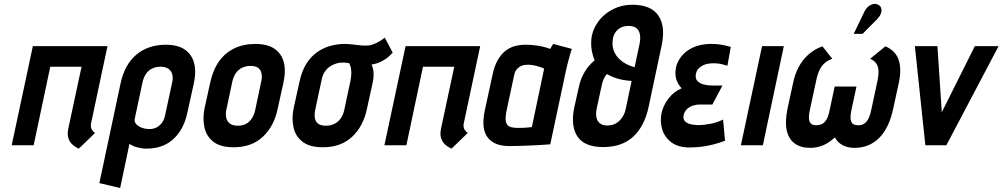

<svg xmlns="http://www.w3.org/2000/svg" viewBox="-20 -734 5065 970"><path d="M439 -106 523 -501H146L39 0H150L234 -397H392L325 -84Q319 -54 326 -34.5Q333 -15 345.5 -4Q358 7 368.5 12Q379 17 378 17L460 -62Q449 -70 443.5 -80Q438 -90 439 -106Z M928 -171 959 -312Q979 -404 942 -456Q905 -508 819 -508Q728 -508 668.5 -457.5Q609 -407 589 -312L482 191L587 216L634 -7Q642 -2 651.5 2.5Q661 7 672 10Q683 13 695 15Q707 17 719 17Q775 17 817 -4.5Q859 -26 887.5 -68Q916 -110 928 -171ZM850 -318 815 -156Q811 -133 800 -116.5Q789 -100 772.5 -91Q756 -82 734 -82Q722 -82 708.5 -85Q695 -88 683 -95Q671 -102 664.5 -112Q658 -122 661 -135L700 -318Q706 -344 718 -361.5Q730 -379 749 -388Q768 -397 791 -397Q815 -397 830 -387Q845 -377 850 -359.5Q855 -342 850 -318Z M1383 -185 1412 -317Q1432 -409 1395 -460.5Q1358 -512 1271 -512Q1210 -512 1163.5 -489.5Q1117 -467 1086.5 -424Q1056 -381 1042 -317L1013 -185Q1003 -134 1013 -89.5Q1023 -45 1058.5 -17.5Q1094 10 1160 10Q1252 10 1308.5 -43.5Q1365 -97 1383 -185ZM1300 -323 1269 -177Q1264 -155 1253 -137Q1242 -119 1224.5 -109Q1207 -99 1182 -99Q1155 -99 1141 -110Q1127 -121 1123 -139Q1119 -157 1123 -177L1154 -323Q1160 -349 1172.5 -366Q1185 -383 1203.5 -392Q1222 -401 1246 -401Q1270 -401 1283.5 -391.5Q1297 -382 1301 -364.5Q1305 -347 1300 -323Z M1964 -468 1924 -544Q1905 -528 1880.5 -516.5Q1856 -505 1840 -504Q1819 -503 1799.5 -505Q1780 -507 1760.5 -509.5Q1741 -512 1720 -512Q1687 -512 1652 -503Q1617 -494 1585 -472.5Q1553 -451 1529 -414Q1505 -377 1493 -321L1463 -185Q1453 -134 1463 -89.5Q1473 -45 1509 -17.5Q1545 10 1611 10Q1703 10 1759.5 -43.5Q1816 -97 1834 -185L1863 -317Q1869 -346 1867 -369Q1865 -392 1857 -408Q1873 -410 1891 -416.5Q1909 -423 1927.5 -435.5Q1946 -448 1964 -468ZM1750 -323 1719 -177Q1714 -155 1702 -137Q1690 -119 1671 -109Q1652 -99 1626 -99Q1599 -99 1586 -110Q1573 -121 1570.5 -139Q1568 -157 1572 -177L1605 -331Q1610 -356 1621.5 -372.5Q1633 -389 1648.5 -399Q1664 -409 1680 -413.5Q1696 -418 1710 -418Q1717 -418 1722.5 -417.5Q1728 -417 1733.5 -416.5Q1739 -416 1745 -414Q1748 -407 1750.5 -399Q1753 -391 1754 -382.5Q1755 -374 1755 -364.5Q1755 -355 1753.5 -344.5Q1752 -334 1750 -323Z M2322 -106 2406 -501H2029L1922 0H2033L2117 -397H2275L2208 -84Q2202 -54 2209 -34.5Q2216 -15 2228.5 -4Q2241 7 2251.5 12Q2262 17 2261 17L2343 -62Q2332 -70 2326.5 -80Q2321 -90 2322 -106Z M2869 -487 2775 -512Q2769 -504 2764.5 -495.5Q2760 -487 2760 -487Q2753 -490 2735.5 -495Q2718 -500 2692 -504Q2666 -508 2635 -508Q2605 -508 2579 -500.5Q2553 -493 2531.5 -475.5Q2510 -458 2493.5 -428.5Q2477 -399 2468 -355L2428 -170Q2421 -135 2422.5 -103.5Q2424 -72 2438 -48Q2452 -24 2480.5 -10Q2509 4 2555 4Q2578 4 2605.5 3Q2633 2 2660.5 1Q2688 0 2710.5 -1.5Q2733 -3 2746.5 -4Q2760 -5 2760 -5L2842 -390Q2846 -407 2852.5 -431.5Q2859 -456 2869 -487ZM2538 -169 2577 -352Q2581 -372 2590 -383Q2599 -394 2610 -399.5Q2621 -405 2631.5 -406Q2642 -407 2650 -407Q2658 -407 2668.5 -405.5Q2679 -404 2690.5 -401Q2702 -398 2712 -394.5Q2722 -391 2729 -387L2667 -92Q2657 -91 2647.5 -90Q2638 -89 2629 -88.5Q2620 -88 2611 -88Q2602 -88 2593 -88Q2569 -88 2554.5 -94.5Q2540 -101 2536 -118.5Q2532 -136 2538 -169Z M3174 -710Q3124 -710 3081 -689.5Q3038 -669 3009 -633.5Q2980 -598 2970 -554Q2967 -538 2966.5 -517Q2966 -496 2970.5 -474Q2975 -452 2984 -429Q2971 -419 2955 -400.5Q2939 -382 2925 -354.5Q2911 -327 2903 -288L2881 -190Q2862 -96 2898 -43.5Q2934 9 3027 9Q3122 9 3178.5 -43Q3235 -95 3256 -190L3323 -506Q3343 -601 3306 -655.5Q3269 -710 3174 -710ZM3210 -507 3186 -394Q3162 -401 3144 -410.5Q3126 -420 3114 -431Q3102 -442 3094 -453Q3085 -466 3080.5 -479Q3076 -492 3075 -503.5Q3074 -515 3075 -525Q3076 -535 3077 -542Q3081 -559 3090.5 -572.5Q3100 -586 3116.5 -594.5Q3133 -603 3156 -603Q3181 -603 3195 -592Q3209 -581 3213 -559.5Q3217 -538 3210 -507ZM3048 -100Q3023 -100 3009.5 -112Q2996 -124 2993 -143Q2990 -162 2994 -183L3018 -294Q3023 -320 3030 -335Q3037 -350 3046 -360Q3062 -351 3080.5 -343.5Q3099 -336 3121.5 -331.5Q3144 -327 3171 -325L3141 -183Q3137 -162 3125 -143Q3113 -124 3094 -112Q3075 -100 3048 -100Z M3655 -402 3672 -497Q3645 -505 3619 -509Q3593 -513 3567 -512Q3517 -511 3481 -494Q3445 -477 3423.5 -450.5Q3402 -424 3395 -393Q3391 -372 3393 -353Q3395 -334 3403 -317.5Q3411 -301 3424 -288Q3385 -272 3357.5 -236.5Q3330 -201 3322 -161Q3314 -122 3325 -82.5Q3336 -43 3370.5 -16Q3405 11 3464 11Q3496 11 3526 7Q3556 3 3585 -4.5Q3614 -12 3643 -23L3633 -130Q3621 -124 3606 -118.5Q3591 -113 3574 -109.5Q3557 -106 3540 -104Q3523 -102 3507 -102Q3485 -102 3466.5 -107Q3448 -112 3439 -123.5Q3430 -135 3434 -154Q3437 -166 3444.5 -176Q3452 -186 3463 -192.5Q3474 -199 3488 -202.5Q3502 -206 3517 -206H3579L3630 -302H3577Q3559 -302 3538 -306.5Q3517 -311 3504 -324Q3491 -337 3496 -362Q3500 -379 3511 -389.5Q3522 -400 3536 -406Q3550 -412 3563 -413Q3582 -415 3598 -414Q3614 -413 3628 -409.5Q3642 -406 3655 -402Z M3723 0H3834L3940 -501H3830Z M4453 -500 4376 -437Q4395 -429 4405.5 -415.5Q4416 -402 4418 -380.5Q4420 -359 4413 -325L4381 -176Q4375 -147 4365 -130.5Q4355 -114 4343 -107.5Q4331 -101 4317 -101Q4302 -101 4291.5 -106.5Q4281 -112 4278 -128.5Q4275 -145 4281 -176L4307 -297H4197L4171 -176Q4165 -145 4154.5 -128.5Q4144 -112 4131 -106.5Q4118 -101 4103 -101Q4089 -101 4079.5 -107.5Q4070 -114 4067.5 -130.5Q4065 -147 4071 -176L4103 -325Q4110 -359 4120.5 -380.5Q4131 -402 4146.5 -415.5Q4162 -429 4185 -437L4135 -500Q4079 -480 4040.5 -433.5Q4002 -387 3987 -316L3959 -187Q3945 -120 3954.5 -76Q3964 -32 3994.5 -9.5Q4025 13 4073 13Q4096 13 4118 7Q4140 1 4160 -11Q4180 -23 4198 -40Q4207 -23 4221.5 -11Q4236 1 4255.5 7Q4275 13 4297 13Q4371 13 4421.5 -37Q4472 -87 4493 -187L4521 -316Q4536 -387 4519.5 -433Q4503 -479 4453 -500ZM4412 -638Q4424 -650 4429.5 -663.5Q4435 -677 4433 -689Q4431 -701 4420 -708Q4406 -717 4391.5 -713.5Q4377 -710 4366 -700.5Q4355 -691 4349 -679L4293 -563H4338Z M4602 -501 4655 0H4761L5025 -501H4905L4738 -167L4716 -501Z"/></svg>

Font: Advent Pro
Style: Italic
Weight: 400
Italic angle: -12°
Designer: VivaRado, Andreas Kalpakidis
Foundry: VivaRado, Andreas Kalpakidis
Version: Version 3.000